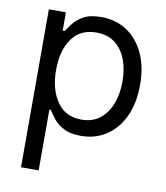

<svg xmlns="http://www.w3.org/2000/svg" viewBox="-84 -623 778 898"><g transform="rotate(10 304.5 -174.5)"><path d="M76.7 204.5V-545.5H157.7V-458.8H167.6Q176.8 -473 193.4 -495.2Q209.9 -517.4 240.9 -535Q272 -552.6 325.3 -552.6Q394.2 -552.6 446.7 -518.1Q499.3 -483.7 528.8 -420.5Q558.2 -357.2 558.2 -271.3Q558.2 -184.7 528.8 -121.3Q499.3 -57.9 447.1 -23.3Q394.9 11.4 326.7 11.4Q274.1 11.4 242.5 -6.2Q210.9 -23.8 193.9 -46.3Q176.8 -68.9 167.6 -83.8H160.5V204.5ZM159.1 -272.7Q159.1 -180 199.4 -122Q239.7 -63.9 315.3 -63.9Q367.9 -63.9 403.2 -91.8Q438.6 -119.7 456.5 -167.1Q474.4 -214.5 474.4 -272.7Q474.4 -330.3 456.9 -376.6Q439.3 -422.9 403.9 -450.1Q368.6 -477.3 315.3 -477.3Q238.6 -477.3 198.9 -420.8Q159.1 -364.3 159.1 -272.7Z"/></g></svg>

Font: Inter UI
Style: Regular
Weight: 400
Designer: Rasmus Andersson
Foundry: rsms
Version: 3.2;8d6f07862